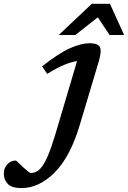

<svg xmlns="http://www.w3.org/2000/svg" viewBox="-203 -751 669 1004"><path d="M214 -97Q164.5 69 83 150.8Q1.5 232.5 -91 232.5Q-141.5 232.5 -162.2 210.8Q-183 189 -183 157Q-183 127.5 -164.5 108Q-146 88.5 -121 88.5Q-118 88.5 -107 99.5Q-96 110.5 -80.5 125Q-49.5 153.5 -42.5 153.5Q-27.5 153.5 -13 146.8Q1.5 140 16.8 119.8Q32 99.5 48.8 60Q65.5 20.5 85.5 -45.5L200 -431.5Q170.5 -427.5 132.8 -412Q95 -396.5 44 -364.5L17 -404Q106 -474 164.5 -499.5Q223 -525 264.5 -525Q309.5 -525 319.5 -504.2Q329.5 -483.5 314 -431.5ZM104 -568 277 -731H372L446 -568H370L308.5 -660.5L191 -568Z"/></svg>

Font: Newsreader Caption Medium
Style: Italic
Weight: 500
Italic angle: -17°
Designer: Hugues Gentile
Foundry: Production Type
Version: Version 1.001